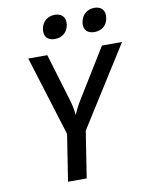

<svg xmlns="http://www.w3.org/2000/svg" viewBox="-101 -1021 844 1093"><g transform="rotate(-10 321.5 -474.5)"><path d="M499 -813C541 -813 572 -838 578 -880C585 -922 563 -949 521 -949C479 -949 448 -922 441 -880C434 -838 457 -813 499 -813ZM270 -813C312 -813 343 -838 350 -880C357 -922 334 -949 292 -949C250 -949 219 -922 212 -880C206 -838 228 -813 270 -813ZM202 0H310L352 -269L643 -730H527L357 -454C334 -418 318 -383 311 -367C310 -383 305 -418 294 -454L211 -730H101L244 -269Z"/></g></svg>

Font: JetBrains Mono SemiBold
Style: Italic
Weight: 472
Italic angle: -9°
Monospace: yes
Designer: Philipp Nurullin, Konstantin Bulenkov
Foundry: JetBrains
Version: Version 2.305